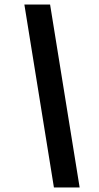

<svg xmlns="http://www.w3.org/2000/svg" viewBox="-20 -749 437 851"><path d="M88 -729H202L333 82H219Z"/></svg>

Font: Mona Sans SemiBold
Style: Italic
Weight: 600
Italic angle: -11.7°
Designer: Deni Anggara
Foundry: GitHub
Version: Version 2.000